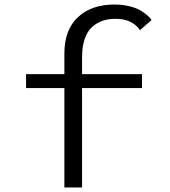

<svg xmlns="http://www.w3.org/2000/svg" viewBox="-20 -827 750 847"><path d="M95 -500H264V-590.5Q264 -695.5 323.8 -751.2Q383.5 -807 484.5 -807Q521 -807 552 -799.2Q583 -791.5 602.2 -779.5Q621.5 -767.5 632.5 -757.2Q643.5 -747 648.5 -738.5L597.5 -694Q563.5 -744 489.5 -744Q458.5 -744 433 -735.5Q407.5 -727 386.5 -708.2Q365.5 -689.5 353.8 -655.5Q342 -621.5 342 -575V-500H606.5V-438.5H342V0H264V-438.5H95Z"/></svg>

Font: League Mono Light
Style: Regular
Weight: 300
Width: 6
Designer: Tyler Finck
Foundry: The League of Moveable Type / Tyler Finck
Version: Version 2.210